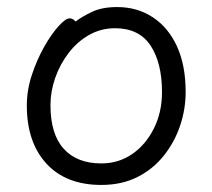

<svg xmlns="http://www.w3.org/2000/svg" viewBox="-20 -506 602 544"><path d="M194 -445Q214 -460 242 -473Q270 -486 312 -486Q369 -486 413 -457Q457 -428 481.5 -374.5Q506 -321 506 -245Q506 -197 490.5 -150.5Q475 -104 444.5 -65.5Q414 -27 369.5 -4.5Q325 18 267 18Q167 18 111.5 -42.5Q56 -103 56 -207Q56 -251 70.5 -294.5Q85 -338 105.5 -374Q126 -410 146 -432Q166 -454 177 -454Q187 -454 194 -445ZM267 -43Q316 -43 354.5 -69.5Q393 -96 416 -142Q439 -188 439 -245Q439 -328 406.5 -377Q374 -426 306 -426Q266 -426 232.5 -407Q199 -388 174.5 -356Q150 -324 136.5 -285.5Q123 -247 123 -208Q123 -126 160.5 -84.5Q198 -43 267 -43Z"/></svg>

Font: Klee One SemiBold
Style: Regular
Weight: 600
Designer: Fontworks Inc.
Foundry: Fontworks Inc.
Version: Version 1.00;January 12, 2022;FontCreator 13.0.0.2683 64-bit